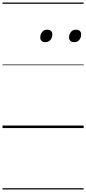

<svg xmlns="http://www.w3.org/2000/svg" viewBox="-20 -1018 685 1526"><path d="M340 -683Q322 -683 311 -692.5Q300 -702 300 -721Q300 -745 314.5 -763.5Q329 -782 356 -782Q374 -782 385 -772.5Q396 -763 396 -744Q396 -721 381.5 -702Q367 -683 340 -683ZM570 -683Q551 -683 540 -692.5Q529 -702 529 -721Q529 -745 543.5 -763.5Q558 -782 584 -782Q602 -782 613.5 -772.5Q625 -763 625 -744Q625 -721 611 -702Q597 -683 570 -683ZM0 478H645V488H0ZM0 -20H645V0H0ZM0 -505H645V-500H0ZM0 -998H645V-988H0Z"/></svg>

Font: Playwrite AU SA Guides
Style: Regular
Weight: 400
Designer: Veronika Burian, José Scaglione
Foundry: TypeTogether
Version: Version 1.003